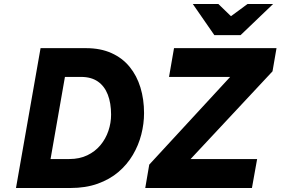

<svg xmlns="http://www.w3.org/2000/svg" viewBox="-20 -941 1404 961"><path d="M60 0 183 -700H410Q483.5 -700 538.2 -675.2Q593 -650.5 629 -606.2Q665 -562 683 -502.8Q701 -443.5 701 -375Q701 -321.5 687.2 -267.8Q673.5 -214 645 -165.8Q616.5 -117.5 572.8 -80.2Q529 -43 469 -21.5Q409 0 332 0ZM233 -145H327Q378 -145 417 -163.8Q456 -182.5 482.5 -214.2Q509 -246 522.5 -285.8Q536 -325.5 536 -367Q536 -425 519.5 -467.5Q503 -510 469.8 -533Q436.5 -556 386 -556H305ZM707 0 727 -117 1132 -556H826L851 -700H1364L1344 -584L934 -145H1267L1241 0ZM1053 -765 945 -921H1073L1136 -860L1219 -921H1347L1184 -765Z"/></svg>

Font: Overpass Black
Style: Italic
Weight: 900
Italic angle: -10°
Designer: Delve Withrington, Dave Bailey, Thomas Jockin
Foundry: Delve Fonts LLC
Version: Version 4.000